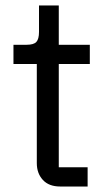

<svg xmlns="http://www.w3.org/2000/svg" viewBox="-20 -679 391 699"><path d="M299 0H199Q158 0 136 -24Q114 -48 114 -85V-446H29V-516H77Q103 -516 112.5 -526.5Q122 -537 122 -563V-659H194V-516H307V-446H194V-70H299Z"/></svg>

Font: IBM Plex Sans Var
Style: Regular
Weight: 400
Designer: Mike Abbink, Paul van der Laan, Pieter van Rosmalen
Foundry: Bold Monday
Version: Version 3.000